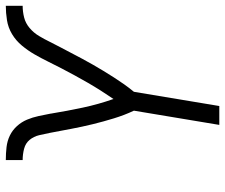

<svg xmlns="http://www.w3.org/2000/svg" viewBox="-77 -698 775 661"><g transform="rotate(-90 310.5 -367.5)"><path d="M211 0 260 -294Q252 -311 245.5 -328Q239 -345 233.5 -363Q228 -381 223 -399Q218 -417 213.5 -435.5Q209 -454 205 -472.5Q201 -491 197.5 -509.5Q194 -528 190.5 -546.5Q187 -565 183.5 -583.5Q180 -602 175.5 -620.5Q171 -639 159.5 -653Q148 -667 129 -672Q110 -677 90 -677V-735Q113 -735 134.5 -732.5Q156 -730 174.5 -721Q193 -712 207 -696.5Q221 -681 229 -662Q237 -643 241.5 -622Q246 -601 250 -580Q250 -580 250 -579.5Q250 -579 250 -579Q259 -524 270.5 -470Q282 -416 300 -365V-364Q300 -364 300 -364Q300 -364 300 -364Q315 -386 329 -408Q343 -430 356 -452.5Q369 -475 381.5 -498Q394 -521 406 -544Q418 -567 429.5 -590.5Q441 -614 454 -636.5Q467 -659 484 -679.5Q501 -700 523.5 -713.5Q546 -727 571.5 -731Q597 -735 621 -735V-677Q601 -677 581 -672Q561 -667 544.5 -653Q528 -639 517 -620.5Q506 -602 497 -583.5Q488 -565 478 -546.5Q468 -528 458.5 -509.5Q449 -491 439 -472.5Q429 -454 418.5 -435.5Q408 -417 397 -399Q386 -381 374.5 -363Q363 -345 351 -328Q339 -311 325 -294L276 0Z"/></g></svg>

Font: Iosevka SS04 Lt Ex Obl
Style: Regular
Weight: 300
Width: 7
Italic angle: -9°
Monospace: yes
Designer: Belleve Invis
Foundry: Belleve Invis
Version: Version 19.0.0; ttfautohint (v1.8.4)